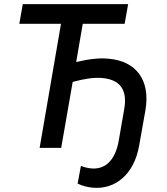

<svg xmlns="http://www.w3.org/2000/svg" viewBox="-20 -720 814 935"><path d="M173 0H278L334 -321C389 -336 437 -344 479 -340C561 -332 602 -287 585 -189L558 -34C541 63 490 107 423 100C408 99 390 94 374 88L358 174C382 186 409 192 432 194C541 204 634 129 658 -13L688 -182C714 -332 641 -423 509 -434C463 -439 411 -432 351 -418L383 -604H587L604 -700H91L74 -604H277Z"/></svg>

Font: Fixel Display 20240404 Medium
Style: Italic
Weight: 500
Italic angle: -10°
Designer: AlfaBravo + MacPaw
Foundry: Kyrylo Tkachov, Marchela Mozhyna, Serhii Makarenko, Maria Weinstein, Zakhar Kryvoshyya
Version: Version 1.211;Glyphs 3.2 (3225)